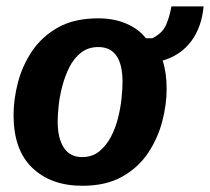

<svg xmlns="http://www.w3.org/2000/svg" viewBox="-20 -570 658 602"><path d="M238.3 12.5Q140 12.5 81.2 -43.8Q22.5 -100 22.5 -209.2Q22.5 -258.3 36.2 -311.2Q50 -364.2 80.8 -410Q111.7 -455.8 162.5 -484.2Q213.3 -512.5 287.5 -512.5Q338.3 -512.5 377.1 -495.4Q415.8 -478.3 437.5 -450H457.5Q489.2 -465.8 500.4 -491.3Q511.7 -516.7 517.5 -550H618.3Q612.5 -485 579.6 -440.8Q546.7 -396.7 490 -380Q502.5 -341.7 502.5 -290.8Q502.5 -242.5 488.8 -189.6Q475 -136.7 444.6 -90.8Q414.2 -45 363.3 -16.2Q312.5 12.5 238.3 12.5ZM237.5 -77.5Q269.2 -77.5 291.2 -95.4Q313.3 -113.3 327.9 -141.2Q342.5 -169.2 350.4 -201.2Q358.3 -233.3 361.2 -262.9Q364.2 -292.5 364.2 -312.5Q364.2 -422.5 288.3 -422.5Q256.7 -422.5 234.2 -405Q211.7 -387.5 197.5 -359.2Q183.3 -330.8 175 -298.8Q166.7 -266.7 163.8 -237.5Q160.8 -208.3 160.8 -189.2Q160.8 -136.7 180 -107.1Q199.2 -77.5 237.5 -77.5Z"/></svg>

Font: Familjen Grotesk GF
Style: Bold Italic
Weight: 700
Designer: Anders Wikstroem, Jonas Baeckman, Matilda Gysing, Kristian Moeller
Foundry: Familjen STHML AB
Version: Version 2.000; Beta; Release 4; Build 6